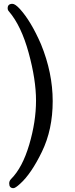

<svg xmlns="http://www.w3.org/2000/svg" viewBox="-20 -817 390 1002"><path d="M50 165Q28 165 28 140Q28 127 38 117Q97 58 132.5 -62Q168 -182 168 -292Q168 -401 129.5 -541.5Q91 -682 27 -757Q20 -764 20 -774Q20 -797 45 -797Q59 -797 84 -770Q142 -706 194 -586Q255 -437 255 -289Q255 -141 199 -25.5Q143 90 85 142Q60 165 50 165Z"/></svg>

Font: LXGW WenKai Medium
Style: Regular
Weight: 500
Designer: LXGW / Fontworks Inc.
Foundry: LXGW / Fontworks Inc.
Version: Version 1.501; October 10, 2024